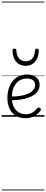

<svg xmlns="http://www.w3.org/2000/svg" viewBox="-20 -1435 566 2360"><path d="M293 18Q219 18 169.5 -15Q120 -48 95.5 -104Q71 -160 71 -229Q71 -294 88 -347.5Q105 -401 136.5 -439.5Q168 -478 212 -498.5Q256 -519 311 -519Q365 -519 399 -502Q433 -485 450 -456.5Q467 -428 467 -393Q467 -355 450 -324.5Q433 -294 402 -271.5Q371 -249 328 -234Q285 -219 232 -211Q179 -203 120 -203V-249Q165 -248 207.5 -253.5Q250 -259 287 -269.5Q324 -280 352 -297Q380 -314 395.5 -337Q411 -360 411 -390Q411 -430 383.5 -450Q356 -470 307 -470Q272 -470 239.5 -456Q207 -442 181.5 -413.5Q156 -385 141 -342Q126 -299 126 -240Q126 -168 149 -122Q172 -76 210.5 -53.5Q249 -31 296 -31Q335 -31 360.5 -42Q386 -53 404.5 -70Q423 -87 439 -106Q448 -114 455.5 -113.5Q463 -113 472 -107Q480 -101 483 -93Q486 -85 479 -77Q463 -53 436.5 -31Q410 -9 374 4.5Q338 18 293 18ZM295 -626Q222 -626 178.5 -676Q135 -726 134 -816Q134 -826 139 -831.5Q144 -837 157 -837Q170 -837 175 -831.5Q180 -826 181 -816Q184 -753 213.5 -717.5Q243 -682 295 -682Q348 -682 377.5 -717.5Q407 -753 410 -816Q411 -826 416 -831.5Q421 -837 433 -837Q446 -837 451.5 -831.5Q457 -826 457 -816Q456 -757 435.5 -714.5Q415 -672 379 -649Q343 -626 295 -626ZM0 895H526V905H0ZM0 -20H526V0H0ZM0 -505H526V-500H0ZM0 -1415H526V-1405H0Z"/></svg>

Font: Playwrite BE WAL Guides
Style: Regular
Weight: 400
Designer: Veronika Burian, José Scaglione
Foundry: TypeTogether
Version: Version 1.003